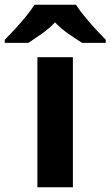

<svg xmlns="http://www.w3.org/2000/svg" viewBox="-79 -786 464 806"><path d="M227 0H78V-546H227ZM240 -766Q254 -744 276.5 -716.5Q299 -689 323 -663Q347 -637 365 -619V-606H266Q240 -622 209 -643.5Q178 -665 152 -692Q126 -665 96 -644Q66 -623 40 -606H-59V-619Q-40 -638 -16.5 -663.5Q7 -689 29.5 -716.5Q52 -744 66 -766Z"/></svg>

Font: Noto Sans Hanifi Rohingya
Style: Regular
Weight: 400
Designer: Monotype Design Team and DaltonMaag
Foundry: Google LLC
Version: Version 2.101